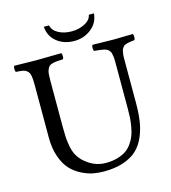

<svg xmlns="http://www.w3.org/2000/svg" viewBox="-119 -900 898 1006"><g transform="rotate(-15 330.5 -397.0)"><path d="M483.9 -804.2Q479.5 -752.9 439.7 -721.9Q399.9 -690.9 348.1 -690.9Q292 -690.9 253.7 -721.9Q215.3 -752.9 211.9 -804.2H240.2Q246.1 -775.9 276.4 -759.5Q306.6 -743.2 348.1 -743.2Q387.2 -743.2 419.2 -759.8Q451.2 -776.4 456.1 -804.2ZM171.9 -522.9V-269Q171.9 -238.3 173.1 -217.5Q174.3 -196.8 179 -169.4Q183.6 -142.1 194.3 -120.1Q205.6 -97.7 223.1 -81.1Q276.4 -30.8 341.8 -30.8Q377 -30.8 405 -38.8Q433.1 -46.9 452.1 -59.8Q471.2 -72.8 485.1 -92.8Q499 -112.8 506.6 -132.8Q514.2 -152.8 518.8 -179.4Q523.4 -206.1 524.7 -227.8Q525.9 -249.5 525.9 -276.9V-522.9Q525.9 -535.6 525.6 -545.4Q525.4 -555.2 523.4 -563.5Q521.5 -571.8 520.5 -577.9Q519.5 -584 515.1 -588.9Q510.7 -593.8 508.5 -596.9Q506.3 -600.1 498.8 -602.8Q491.2 -605.5 487.3 -606.7Q483.4 -607.9 472.4 -609.6Q461.4 -611.3 455.3 -611.8Q449.2 -612.3 434.1 -613.8Q429.7 -618.2 429.7 -630.4Q429.7 -642.6 434.1 -647Q533.7 -645 549.8 -645Q554.2 -645 651.9 -647Q656.2 -642.6 656.2 -630.4Q656.2 -618.2 651.9 -613.8Q639.6 -612.3 635 -611.8Q630.4 -611.3 621.1 -609.6Q611.8 -607.9 608.6 -606.7Q605.5 -605.5 599.1 -602.8Q592.8 -600.1 590.8 -596.9Q588.9 -593.8 585 -588.9Q581.1 -584 580.1 -577.9Q579.1 -571.8 577.4 -563.5Q575.7 -555.2 575.4 -545.4Q575.2 -535.6 575.2 -522.9V-294.9Q575.2 -238.3 568.6 -194.3Q562 -150.4 544.7 -111.1Q527.3 -71.8 499 -45.9Q470.7 -20 425.8 -5.1Q380.9 9.8 320.8 9.8Q290.5 9.8 261.5 4.2Q232.4 -1.5 200 -18.1Q167.5 -34.7 143.3 -60.8Q119.1 -86.9 103 -132.1Q86.9 -177.2 86.9 -235.8V-522.9Q86.9 -554.7 83.7 -572Q80.6 -589.4 70.3 -598.4Q60.1 -607.4 47.9 -609.9Q35.6 -612.3 9.8 -613.8Q5.4 -618.2 5.4 -630.4Q5.4 -642.6 9.8 -647Q109.4 -645 128.9 -645Q166.5 -645 264.2 -647Q268.6 -642.6 268.6 -630.4Q268.6 -618.2 264.2 -613.8Q242.2 -612.8 230.2 -611.8Q218.3 -610.8 206.1 -607.4Q193.8 -604 188.7 -598.6Q183.6 -593.3 179 -582.8Q174.3 -572.3 173.1 -558.3Q171.9 -544.4 171.9 -522.9Z"/></g></svg>

Font: Linux Libertine G
Style: Regular
Weight: 400
Designer: Philipp H. Poll
Foundry: Philipp H. Poll
Version: Version 4.7.5